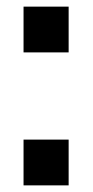

<svg xmlns="http://www.w3.org/2000/svg" viewBox="-20 -559 279 579"><path d="M51 0H187V-138H51ZM51 -401H187V-539H51Z"/></svg>

Font: Ronzino Medium
Style: Regular
Weight: 500
Designer: Nunzio Mazzaferro
Foundry: Collletttivo
Version: Version 1.000;Glyphs 3.3 (3337)